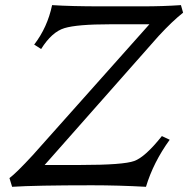

<svg xmlns="http://www.w3.org/2000/svg" viewBox="-20 -718 750 743"><path d="M544.9 4.9Q438 -1 335.9 -1Q116.7 -1 26.9 4.9L16.6 -28.8Q44.4 -49.8 106.9 -117.7L558.1 -624H404.8Q278.3 -624 229.2 -609.1Q180.2 -594.2 139.2 -528.3L112.3 -545.4Q163.6 -612.3 181.6 -698.2Q256.3 -693.4 371.1 -693.4H532.7Q609.9 -693.4 680.2 -698.2L688.5 -668.9Q647.5 -636.7 594.2 -579.1L152.8 -79.6H293Q457 -79.6 499.5 -95Q542 -110.4 606.4 -191.4L636.7 -177.2Q573.2 -89.4 544.9 4.9Z"/></svg>

Font: Kelvinch
Style: Italic
Weight: 400
Italic angle: -10°
Designer: Paul James Miller
Foundry: High-Logic / Made with FontCreator
Version: Version 3.40;July 22, 2017;FontCreator 11.0.0.2388 64-bit